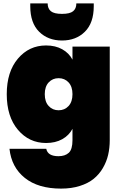

<svg xmlns="http://www.w3.org/2000/svg" viewBox="-20 -840 720 1137"><path d="M252.9 -570.8Q308.1 -570.8 348.4 -548.3Q388.7 -525.9 409.2 -486.8V-564H629.9V-9.8Q629.9 36.1 620.4 77.1Q610.8 118.2 589.1 155.3Q567.4 192.4 534.7 219Q502 245.6 452.6 261.2Q403.3 276.9 341.8 276.9Q206.1 276.9 127 213.6Q47.9 150.4 36.1 41H253.9Q262.7 85 326.2 85Q365.2 85 387.2 64.9Q409.2 44.9 409.2 -9.8V-77.1Q388.7 -38.1 348.4 -15.6Q308.1 6.8 252.9 6.8Q152.3 6.8 86.2 -71.3Q20 -149.4 20 -282.2Q20 -415 86.2 -492.9Q152.3 -570.8 252.9 -570.8ZM386 -212.2Q409.2 -237.3 409.2 -282.2Q409.2 -327.1 386 -352.1Q362.8 -377 327.1 -377Q291.5 -377 268.3 -352.1Q245.1 -327.1 245.1 -282.2Q245.1 -237.3 268.3 -212.2Q291.5 -187 327.1 -187Q362.8 -187 386 -212.2ZM535.2 -803.2Q535.2 -704.1 482.7 -652.1Q430.2 -600.1 347.2 -600.1Q264.2 -600.1 211.7 -652.1Q159.2 -704.1 159.2 -803.2V-819.8H262.2Q262.2 -789.1 281.5 -773.4Q300.8 -757.8 347.2 -757.8Q393.6 -757.8 412.8 -773.4Q432.1 -789.1 432.1 -819.8H535.2Z"/></svg>

Font: SVN-Poppins Black
Style: Regular
Weight: 900
Designer: Ninad Kale (Devanagari), Jonny Pinhorn (Latin)
Foundry: Indian Type Foundry
Version: Version 3.002 2017